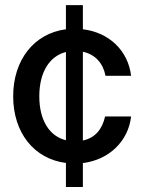

<svg xmlns="http://www.w3.org/2000/svg" viewBox="-20 -748 574 768"><path d="M243.7 -96.2V0H311.5V-95.7C417.5 -108.9 493.7 -184.6 504.4 -282.2H400.4C389.2 -231.9 361.3 -196.3 311.5 -186V-541C362.3 -530.3 393.1 -493.2 401.9 -444.8H504.4C492.7 -544.4 417.5 -618.2 311.5 -630.9V-727.5H243.7V-630.9C116.2 -614.3 32.7 -508.3 32.7 -362.8C32.7 -217.3 116.2 -112.3 243.7 -96.2ZM243.7 -540V-187C176.3 -203.6 137.2 -268.6 137.2 -362.8C137.2 -457 176.3 -522.9 243.7 -540Z"/></svg>

Font: Inteeer Medium
Style: Regular
Weight: 500
Designer: Rasmus Andersson
Foundry: rsms
Version: Version 4.001;Glyphs 3.4 (3402)